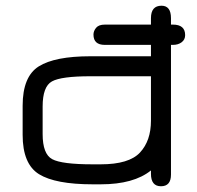

<svg xmlns="http://www.w3.org/2000/svg" viewBox="-20 -648 694 675"><path d="M59.6 -276.4V-173.8C59.6 -105.5 78.8 -59.4 117.2 -35.6C155.6 -11.9 218.4 0 305.7 0H334C411.5 0 470.4 -16.3 510.7 -48.8V-37.1C510.7 -7.8 522.5 6.8 545.9 6.8C569.3 6.8 581.1 -6.8 581.1 -34.2V-490.2H587.9C600.3 -490.2 610.5 -493.3 618.7 -499.5C626.8 -505.7 630.9 -514 630.9 -524.4C630.9 -549.2 616.5 -561.5 587.9 -561.5H581.1V-584C581.1 -613.3 570 -627.9 547.9 -627.9C523.1 -627.9 510.7 -613.3 510.7 -584V-561.5H348.6C334.3 -561.5 324.1 -557.8 317.9 -550.3C311.7 -542.8 308.6 -534.8 308.6 -526.4C308.6 -502.3 321.9 -490.2 348.6 -490.2H510.7V-450.2H297.9C214.5 -450.2 154 -438.3 116.2 -414.6C78.5 -390.8 59.6 -344.7 59.6 -276.4ZM129.9 -176.8V-273.4C129.9 -320.3 140.8 -349.8 162.6 -361.8C184.4 -373.9 229.5 -379.9 297.9 -379.9H510.7V-223.6C510.7 -176.8 497.9 -139.5 472.2 -111.8C446.5 -84.1 400.4 -70.3 334 -70.3H305.7C233.4 -70.3 186 -76.3 163.6 -88.4C141.1 -100.4 129.9 -129.9 129.9 -176.8Z"/></svg>

Font: Jura
Style: DemiBold
Weight: 600
Version: Version 2.5.1